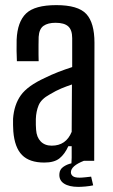

<svg xmlns="http://www.w3.org/2000/svg" viewBox="-20 -628 441 750"><path d="M153 7Q95 7 66 -22.5Q37 -52 32 -115Q31 -127 31 -139.5Q31 -152 31 -164Q35 -219 61.5 -256Q88 -293 156 -324Q180 -336 207 -346.5Q234 -357 262 -366V-479Q262 -511 246.5 -525Q231 -539 197 -539Q167 -539 150 -527Q133 -515 131 -484Q131 -471 130.5 -451.5Q130 -432 130.5 -414.5Q131 -397 131 -389H46Q44 -428 45 -473Q48 -543 82 -575.5Q116 -608 200 -608Q285 -608 317 -573.5Q349 -539 349 -461L348 0H260V-57H247Q233 -26 212.5 -9.5Q192 7 153 7ZM182 -59Q238 -59 260 -113L261 -298Q240 -291 219.5 -282.5Q199 -274 174 -259Q141 -241 131 -217Q121 -193 120 -163Q120 -149 120 -140Q120 -131 121 -121Q123 -92 139 -75.5Q155 -59 182 -59ZM212 51Q213 34 227 24Q241 14 259 10L260 -12H302L308 0Q257 20 257 45Q257 54 264.5 60Q272 66 291 66Q300 66 313.5 64.5Q327 63 336 62L344 96Q331 99 314 100.5Q297 102 286 102Q250 102 230 89Q210 76 212 51Z"/></svg>

Font: Big Shoulders Text Medium
Style: Regular
Weight: 500
Designer: Patric King
Foundry: XO Type Co
Version: Version 1.000; ttfautohint (v1.8.2)